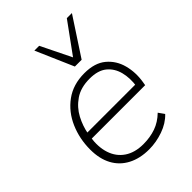

<svg xmlns="http://www.w3.org/2000/svg" viewBox="-219 -851 962 962"><g transform="rotate(-45 261.5 -370.5)"><path d="M261 8Q196 8 148.5 -17Q101 -42 76 -88.5Q51 -135 51 -200Q51 -277 80 -343.5Q109 -410 165 -451Q221 -492 301 -492Q374 -492 416 -457Q458 -422 472.5 -367Q487 -312 477 -252L474 -234H80L86 -271H458L439 -259Q447 -313 435.5 -357Q424 -401 391.5 -427.5Q359 -454 300 -454Q237 -454 195.5 -425.5Q154 -397 131 -353.5Q108 -310 100 -264L97 -246Q87 -182 103 -133.5Q119 -85 159 -58Q199 -31 259 -31Q307 -31 347 -45Q387 -59 421 -92L443 -61Q411 -27 361 -9.5Q311 8 261 8ZM291 -549 204 -749H238L317 -588L434 -749H470L339 -549Z"/></g></svg>

Font: Nunito Sans 12pt ExtraLight
Style: Italic
Weight: 200
Italic angle: -9°
Designer: Vernon Adams
Foundry: Vernon Adams
Version: Version 3.101;gftools[0.9.27]